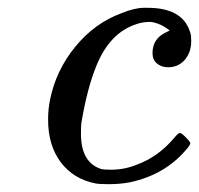

<svg xmlns="http://www.w3.org/2000/svg" viewBox="-20 -461 509 491"><path d="M414 -383Q390 -402 365 -405Q344 -405 328 -399Q261 -377 227 -294Q203 -236 188 -146Q187 -138 187 -119Q187 -46 238 -29Q245 -27 263 -27Q299 -27 330 -40Q385 -60 426 -109Q436 -121 440 -121Q444 -121 454 -111Q464 -101 466 -97Q469 -92 455 -77Q401 -14 313 5Q288 10 257 10Q233 10 224 8Q168 -3 135.5 -46Q103 -89 103 -155Q103 -182 108 -206Q123 -281 172.5 -341.5Q222 -402 290 -427Q324 -441 348 -441H358Q449 -441 467 -376Q469 -371 469 -356Q469 -327 452.5 -308Q436 -289 410 -289Q393 -289 381.5 -298.5Q370 -308 370 -325Q370 -362 404 -378Z"/></svg>

Font: KaTeX_Main
Style: Italic
Weight: 400
Version: Version 1.1; ttfautohint (v1.3)